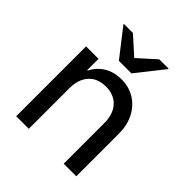

<svg xmlns="http://www.w3.org/2000/svg" viewBox="-197 -844 972 972"><g transform="rotate(45 289.0 -358.0)"><path d="M75.8 0V-500H165V-419.2H168.3Q190 -462.5 229.2 -485.8Q268.3 -509.2 321.7 -509.2Q375.8 -509.2 417.5 -482.9Q459.2 -456.7 482.5 -410.8Q505.8 -365 505.8 -305.8V0H415.8V-290Q415.8 -354.2 382.9 -390.8Q350 -427.5 290.8 -427.5Q231.7 -427.5 198.8 -390.8Q165.8 -354.2 165.8 -290V0ZM245 -565.8 130.8 -712.5V-715.8H195.8L290 -630.8L384.2 -715.8H450.8V-712.5L335 -565.8Z"/></g></svg>

Font: Funnel Sans
Style: Regular
Weight: 400
Designer: NORD ID, Kristian Moeller
Foundry: Dicotype
Version: Version 1.000